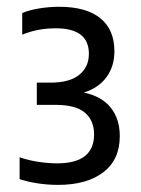

<svg xmlns="http://www.w3.org/2000/svg" viewBox="-20 -458 406 553"><path d="M147.5 74.5Q88.5 74.5 36.5 58V-5Q62.5 4 91 8.2Q119.5 12.5 144.5 12.5Q251 12.5 251 -71Q251 -111 224.5 -133.5Q198 -156 140 -156H86V-220H125.5Q180.5 -220 208.2 -242.5Q236 -265 236 -303Q236 -376.5 141 -376.5Q87.5 -376.5 44 -358V-420.5Q64 -429 93.2 -433.8Q122.5 -438.5 150 -438.5Q228.5 -438.5 269 -405.5Q309.5 -372.5 309.5 -310.5Q309.5 -266.5 286.5 -235.5Q263.5 -204.5 221.5 -191.5Q273 -180.5 299 -148Q325 -115.5 325 -66Q325 2 277.5 38.2Q230 74.5 147.5 74.5Z"/></svg>

Font: Encode Sans Condensed Medium
Style: Regular
Weight: 500
Width: 3
Designer: Multiple Designers
Foundry: Impallari Type
Version: Version 3.000; ttfautohint (v1.8.3) -l 8 -r 50 -G 200 -x 14 